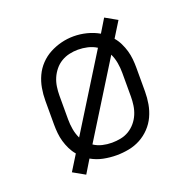

<svg xmlns="http://www.w3.org/2000/svg" viewBox="-113 -682 825 833"><g transform="rotate(-20 300.0 -265.0)"><path d="M147 42 92 11 136 -60Q123 -75 114 -93.5Q105 -112 99.5 -131Q94 -150 92 -170Q90 -190 90 -210V-320Q90 -349 95 -377.5Q100 -406 112 -432Q124 -458 144 -479Q164 -500 189.5 -513.5Q215 -527 243 -534Q271 -541 300 -541Q330 -541 360 -533.5Q390 -526 416 -511L453 -572L508 -541L464 -470Q477 -455 486 -436.5Q495 -418 500.5 -399Q506 -380 508 -360Q510 -340 510 -320V-210Q510 -181 505 -152.5Q500 -124 488 -98Q476 -72 456 -51Q436 -30 411 -16.5Q386 -3 357.5 2.5Q329 8 300 8Q270 8 240 2Q210 -4 184 -19ZM173 -120 383 -458Q364 -470 342 -475Q320 -480 298 -480Q278 -480 258 -475.5Q238 -471 220.5 -460.5Q203 -450 190 -434Q177 -418 169 -399.5Q161 -381 158 -360.5Q155 -340 155 -320V-210Q155 -187 159 -164Q163 -141 173 -120ZM300 -50Q320 -50 340.5 -54Q361 -58 378.5 -68.5Q396 -79 409.5 -95Q423 -111 431 -130Q439 -149 442 -169.5Q445 -190 445 -210V-320Q445 -343 441 -366Q437 -389 427 -410L217 -72Q235 -60 256.5 -55Q278 -50 300 -50Z"/></g></svg>

Font: Iosevka Curly Slab LtEx
Style: Regular
Weight: 300
Width: 7
Monospace: yes
Designer: Belleve Invis
Foundry: Belleve Invis
Version: Version 11.1.0; ttfautohint (v1.8.3)